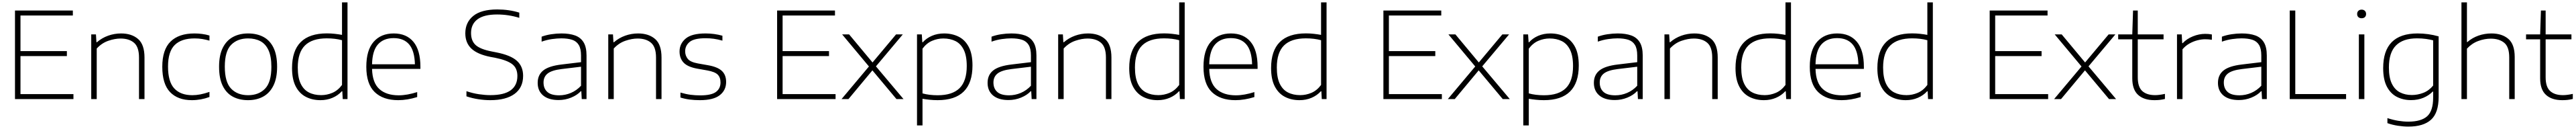

<svg xmlns="http://www.w3.org/2000/svg" viewBox="-20 -828 21570 1078"><path d="M105.5 0V-740H590V-698.5H151.5V-401H540V-359.5H151.5V-41.5H595V0Z M744 0V-540.5H783.5L787.5 -475H791.5Q833 -511 885.5 -529.8Q938 -548.5 994 -548.5Q1082.5 -548.5 1136.2 -502.2Q1190 -456 1190 -347V0H1144V-347.5Q1144 -434.5 1102.8 -470.2Q1061.5 -506 990 -506Q942 -506 887.2 -487.2Q832.5 -468.5 790 -422.5V0Z M1586.5 9Q1468.5 9 1403.8 -58.8Q1339 -126.5 1339 -270Q1339 -413 1408.2 -480.8Q1477.5 -548.5 1608 -548.5Q1640 -548.5 1672.8 -544.2Q1705.5 -540 1734 -531V-488.5Q1704 -497 1674 -502Q1644 -507 1609.5 -507Q1499 -507 1443 -451.8Q1387 -396.5 1387 -272Q1387 -145 1439.5 -88.8Q1492 -32.5 1591 -32.5Q1622 -32.5 1656.8 -39Q1691.5 -45.5 1734 -60V-17.5Q1662 9 1586.5 9Z M2057.5 9Q1984.5 9 1930 -20Q1875.5 -49 1845 -110.8Q1814.5 -172.5 1814.5 -270.5Q1814.5 -366.5 1845.2 -428Q1876 -489.5 1930.8 -519Q1985.5 -548.5 2057.5 -548.5Q2130.5 -548.5 2185.2 -519.8Q2240 -491 2270.2 -429.5Q2300.5 -368 2300.5 -270.5Q2300.5 -174.5 2269.5 -112.5Q2238.5 -50.5 2184 -20.8Q2129.5 9 2057.5 9ZM2057.5 -32.5Q2146.5 -32.5 2199.5 -86.8Q2252.5 -141 2252.5 -269.5Q2252.5 -356 2228.5 -408.2Q2204.5 -460.5 2160.8 -483.8Q2117 -507 2057.5 -507Q1968.5 -507 1915.5 -453.2Q1862.5 -399.5 1862.5 -271Q1862.5 -141.5 1915.5 -87Q1968.5 -32.5 2057.5 -32.5Z M2663.5 9Q2594.5 9 2540.8 -19Q2487 -47 2456.2 -106.2Q2425.5 -165.5 2425.5 -259Q2425.5 -549 2717.5 -549Q2752 -549 2784.8 -545.2Q2817.5 -541.5 2844 -536.5V-808H2890V0H2850L2846.5 -65H2842Q2810.5 -30.5 2764.5 -10.8Q2718.5 9 2663.5 9ZM2669.5 -33Q2717.5 -33 2763.2 -52.2Q2809 -71.5 2844 -118V-492Q2787.5 -507.5 2716.5 -507.5Q2594 -507.5 2533.8 -448.2Q2473.5 -389 2473.5 -264Q2473.5 -180 2497.8 -129.2Q2522 -78.5 2566 -55.8Q2610 -33 2669.5 -33Z M3314.5 9Q3188 9 3117.8 -58.5Q3047.5 -126 3047.5 -270Q3047.5 -409 3109 -478.8Q3170.5 -548.5 3277 -548.5Q3383.5 -548.5 3442 -478.5Q3500.5 -408.5 3500.5 -269.5V-252.5H3095.5Q3098.5 -136 3156.8 -83.8Q3215 -31.5 3318.5 -31.5Q3355 -31.5 3393.5 -38.5Q3432 -45.5 3473.5 -58.5V-17Q3390 9 3314.5 9ZM3276.5 -509.5Q3192 -509.5 3145 -457Q3098 -404.5 3095.5 -291H3454.5Q3451.5 -403.5 3406.5 -456.5Q3361.5 -509.5 3276.5 -509.5Z M4085.5 9Q4038 9 3986.2 1.2Q3934.5 -6.5 3886 -23V-66Q3940 -48 3991.2 -40.5Q4042.5 -33 4086.5 -33Q4201 -33 4256.8 -73.8Q4312.5 -114.5 4312.5 -193Q4312.5 -259 4268.8 -292.2Q4225 -325.5 4125 -345.5L4087 -352.5Q3978 -374 3927.2 -422Q3876.5 -470 3876.5 -549.5Q3876.5 -641 3943.2 -695Q4010 -749 4144 -749Q4243 -749 4328.5 -722.5V-679Q4237.5 -707 4142.5 -707Q4033 -707 3978.8 -666.8Q3924.5 -626.5 3924.5 -552Q3924.5 -486.5 3963.2 -451.5Q4002 -416.5 4097.5 -398L4135.5 -390.5Q4256 -367 4308.2 -320Q4360.5 -273 4360.5 -194.5Q4360.5 -96 4289 -43.5Q4217.5 9 4085.5 9Z M4657.5 8Q4574 8 4528.2 -30.2Q4482.5 -68.5 4482.5 -135.5Q4482.5 -202 4529.2 -239.2Q4576 -276.5 4682.5 -289L4845.5 -308.5V-364.5Q4845.5 -421.5 4826.2 -452.8Q4807 -484 4770.2 -495.8Q4733.5 -507.5 4680.5 -507.5Q4645.5 -507.5 4602.5 -501.5Q4559.5 -495.5 4515.5 -480V-521.5Q4551.5 -535 4596 -541.8Q4640.5 -548.5 4682 -548.5Q4748.5 -548.5 4795.2 -531.8Q4842 -515 4866.8 -474.8Q4891.5 -434.5 4891.5 -364V0H4851.5L4848 -65.5H4843.5Q4813 -33 4763 -12.5Q4713 8 4657.5 8ZM4531.5 -138.5Q4531.5 -88.5 4563 -60Q4594.5 -31.5 4662 -31.5Q4713 -31.5 4760.5 -51.5Q4808 -71.5 4845.5 -111.5V-270.5L4683 -251Q4600.5 -241 4566 -213.8Q4531.5 -186.5 4531.5 -138.5Z M5073.5 0V-540.5H5113L5117 -475H5121Q5162.5 -511 5215 -529.8Q5267.5 -548.5 5323.5 -548.5Q5412 -548.5 5465.8 -502.2Q5519.5 -456 5519.5 -347V0H5473.5V-347.5Q5473.5 -434.5 5432.2 -470.2Q5391 -506 5319.5 -506Q5271.5 -506 5216.8 -487.2Q5162 -468.5 5119.5 -422.5V0Z M5841 9Q5796 9 5756.2 4Q5716.5 -1 5678 -13V-54.5Q5724.5 -41 5763.2 -36Q5802 -31 5843.5 -31Q5936.5 -31 5975 -59.5Q6013.5 -88 6013.5 -139Q6013.5 -181 5990 -204.5Q5966.5 -228 5902.5 -239.5L5817.5 -254.5Q5738 -269 5704.2 -305Q5670.5 -341 5670.5 -398Q5670.5 -462.5 5721.5 -505.5Q5772.5 -548.5 5888.5 -548.5Q5961.5 -548.5 6029.5 -529.5V-488.5Q5990 -499.5 5957.2 -504Q5924.5 -508.5 5888.5 -508.5Q5792.5 -508.5 5755 -477.5Q5717.5 -446.5 5717.5 -399.5Q5717.5 -363.5 5739 -336.5Q5760.5 -309.5 5823.5 -298L5908.5 -283Q5989 -269 6024.8 -235.5Q6060.5 -202 6060.5 -143Q6060.5 -74 6007.2 -32.5Q5954 9 5841 9Z M6487.5 0V-740H6972V-698.5H6533.5V-401H6922V-359.5H6533.5V-41.5H6977V0Z M7027 0 7256.5 -272.5 7032 -540.5H7090.5L7286.5 -306L7483.5 -540.5H7540L7315 -273.5L7546 0H7487L7285.5 -240L7085 0Z M7659 220V-540.5H7699L7703.5 -474.5H7707Q7738.5 -509.5 7784.5 -529Q7830.5 -548.5 7885.5 -548.5Q7952.5 -548.5 8006.5 -522Q8060.5 -495.5 8092 -436.5Q8123.5 -377.5 8123.5 -280.5Q8123.5 9 7831.5 9Q7797 9 7764.2 5.5Q7731.5 2 7705 -2.5V220ZM7832.5 -32Q7955 -32 8015.2 -91.2Q8075.5 -150.5 8075.5 -276Q8075.5 -361.5 8050.2 -412.2Q8025 -463 7980.8 -484.8Q7936.5 -506.5 7879.5 -506.5Q7831.5 -506.5 7785.8 -487.2Q7740 -468 7705 -421.5V-47.5Q7761 -32 7832.5 -32Z M8425 8Q8341.5 8 8295.8 -30.2Q8250 -68.5 8250 -135.5Q8250 -202 8296.8 -239.2Q8343.5 -276.5 8450 -289L8613 -308.5V-364.5Q8613 -421.5 8593.8 -452.8Q8574.5 -484 8537.8 -495.8Q8501 -507.5 8448 -507.5Q8413 -507.5 8370 -501.5Q8327 -495.5 8283 -480V-521.5Q8319 -535 8363.5 -541.8Q8408 -548.5 8449.5 -548.5Q8516 -548.5 8562.8 -531.8Q8609.5 -515 8634.2 -474.8Q8659 -434.5 8659 -364V0H8619L8615.5 -65.5H8611Q8580.5 -33 8530.5 -12.5Q8480.5 8 8425 8ZM8299 -138.5Q8299 -88.5 8330.5 -60Q8362 -31.5 8429.5 -31.5Q8480.5 -31.5 8528 -51.5Q8575.5 -71.5 8613 -111.5V-270.5L8450.5 -251Q8368 -241 8333.5 -213.8Q8299 -186.5 8299 -138.5Z M8841 0V-540.5H8880.5L8884.5 -475H8888.5Q8930 -511 8982.5 -529.8Q9035 -548.5 9091 -548.5Q9179.5 -548.5 9233.2 -502.2Q9287 -456 9287 -347V0H9241V-347.5Q9241 -434.5 9199.8 -470.2Q9158.5 -506 9087 -506Q9039 -506 8984.2 -487.2Q8929.5 -468.5 8887 -422.5V0Z M9674 9Q9605 9 9551.2 -19Q9497.5 -47 9466.8 -106.2Q9436 -165.5 9436 -259Q9436 -549 9728 -549Q9762.5 -549 9795.2 -545.2Q9828 -541.5 9854.5 -536.5V-808H9900.5V0H9860.5L9857 -65H9852.5Q9821 -30.5 9775 -10.8Q9729 9 9674 9ZM9680 -33Q9728 -33 9773.8 -52.2Q9819.5 -71.5 9854.5 -118V-492Q9798 -507.5 9727 -507.5Q9604.5 -507.5 9544.2 -448.2Q9484 -389 9484 -264Q9484 -180 9508.2 -129.2Q9532.5 -78.5 9576.5 -55.8Q9620.5 -33 9680 -33Z M10325 9Q10198.5 9 10128.2 -58.5Q10058 -126 10058 -270Q10058 -409 10119.5 -478.8Q10181 -548.5 10287.5 -548.5Q10394 -548.5 10452.5 -478.5Q10511 -408.5 10511 -269.5V-252.5H10106Q10109 -136 10167.2 -83.8Q10225.5 -31.5 10329 -31.5Q10365.5 -31.5 10404 -38.5Q10442.5 -45.5 10484 -58.5V-17Q10400.5 9 10325 9ZM10287 -509.5Q10202.5 -509.5 10155.5 -457Q10108.5 -404.5 10106 -291H10465Q10462 -403.5 10417 -456.5Q10372 -509.5 10287 -509.5Z M10862 9Q10793 9 10739.2 -19Q10685.5 -47 10654.8 -106.2Q10624 -165.5 10624 -259Q10624 -549 10916 -549Q10950.5 -549 10983.2 -545.2Q11016 -541.5 11042.5 -536.5V-808H11088.5V0H11048.5L11045 -65H11040.5Q11009 -30.5 10963 -10.8Q10917 9 10862 9ZM10868 -33Q10916 -33 10961.8 -52.2Q11007.5 -71.5 11042.5 -118V-492Q10986 -507.5 10915 -507.5Q10792.5 -507.5 10732.2 -448.2Q10672 -389 10672 -264Q10672 -180 10696.2 -129.2Q10720.5 -78.5 10764.5 -55.8Q10808.5 -33 10868 -33Z M11564.5 0V-740H12049V-698.5H11610.5V-401H11999V-359.5H11610.5V-41.5H12054V0Z M12104 0 12333.5 -272.5 12109 -540.5H12167.5L12363.5 -306L12560.5 -540.5H12617L12392 -273.5L12623 0H12564L12362.5 -240L12162 0Z M12736 220V-540.5H12776L12780.5 -474.5H12784Q12815.5 -509.5 12861.5 -529Q12907.5 -548.5 12962.5 -548.5Q13029.5 -548.5 13083.5 -522Q13137.5 -495.5 13169 -436.5Q13200.5 -377.5 13200.5 -280.5Q13200.5 9 12908.5 9Q12874 9 12841.2 5.5Q12808.5 2 12782 -2.5V220ZM12909.5 -32Q13032 -32 13092.2 -91.2Q13152.5 -150.5 13152.5 -276Q13152.5 -361.5 13127.2 -412.2Q13102 -463 13057.8 -484.8Q13013.5 -506.5 12956.5 -506.5Q12908.5 -506.5 12862.8 -487.2Q12817 -468 12782 -421.5V-47.5Q12838 -32 12909.5 -32Z M13502 8Q13418.5 8 13372.8 -30.2Q13327 -68.5 13327 -135.5Q13327 -202 13373.8 -239.2Q13420.5 -276.5 13527 -289L13690 -308.5V-364.5Q13690 -421.5 13670.8 -452.8Q13651.5 -484 13614.8 -495.8Q13578 -507.5 13525 -507.5Q13490 -507.5 13447 -501.5Q13404 -495.5 13360 -480V-521.5Q13396 -535 13440.5 -541.8Q13485 -548.5 13526.5 -548.5Q13593 -548.5 13639.8 -531.8Q13686.5 -515 13711.2 -474.8Q13736 -434.5 13736 -364V0H13696L13692.5 -65.5H13688Q13657.5 -33 13607.5 -12.5Q13557.5 8 13502 8ZM13376 -138.5Q13376 -88.5 13407.5 -60Q13439 -31.5 13506.5 -31.5Q13557.5 -31.5 13605 -51.5Q13652.5 -71.5 13690 -111.5V-270.5L13527.5 -251Q13445 -241 13410.5 -213.8Q13376 -186.5 13376 -138.5Z M13918 0V-540.5H13957.5L13961.5 -475H13965.5Q14007 -511 14059.5 -529.8Q14112 -548.5 14168 -548.5Q14256.5 -548.5 14310.2 -502.2Q14364 -456 14364 -347V0H14318V-347.5Q14318 -434.5 14276.8 -470.2Q14235.5 -506 14164 -506Q14116 -506 14061.2 -487.2Q14006.5 -468.5 13964 -422.5V0Z M14751 9Q14682 9 14628.2 -19Q14574.5 -47 14543.8 -106.2Q14513 -165.5 14513 -259Q14513 -549 14805 -549Q14839.5 -549 14872.2 -545.2Q14905 -541.5 14931.5 -536.5V-808H14977.5V0H14937.5L14934 -65H14929.5Q14898 -30.5 14852 -10.8Q14806 9 14751 9ZM14757 -33Q14805 -33 14850.8 -52.2Q14896.5 -71.5 14931.5 -118V-492Q14875 -507.5 14804 -507.5Q14681.5 -507.5 14621.2 -448.2Q14561 -389 14561 -264Q14561 -180 14585.2 -129.2Q14609.5 -78.5 14653.5 -55.8Q14697.5 -33 14757 -33Z M15402 9Q15275.5 9 15205.2 -58.5Q15135 -126 15135 -270Q15135 -409 15196.5 -478.8Q15258 -548.5 15364.5 -548.5Q15471 -548.5 15529.5 -478.5Q15588 -408.5 15588 -269.5V-252.5H15183Q15186 -136 15244.2 -83.8Q15302.5 -31.5 15406 -31.5Q15442.5 -31.5 15481 -38.5Q15519.5 -45.5 15561 -58.5V-17Q15477.5 9 15402 9ZM15364 -509.5Q15279.5 -509.5 15232.5 -457Q15185.5 -404.5 15183 -291H15542Q15539 -403.5 15494 -456.5Q15449 -509.5 15364 -509.5Z M15939 9Q15870 9 15816.2 -19Q15762.5 -47 15731.8 -106.2Q15701 -165.5 15701 -259Q15701 -549 15993 -549Q16027.5 -549 16060.2 -545.2Q16093 -541.5 16119.5 -536.5V-808H16165.5V0H16125.5L16122 -65H16117.5Q16086 -30.5 16040 -10.8Q15994 9 15939 9ZM15945 -33Q15993 -33 16038.8 -52.2Q16084.5 -71.5 16119.5 -118V-492Q16063 -507.5 15992 -507.5Q15869.5 -507.5 15809.2 -448.2Q15749 -389 15749 -264Q15749 -180 15773.2 -129.2Q15797.5 -78.5 15841.5 -55.8Q15885.5 -33 15945 -33Z M16641.5 0V-740H17126V-698.5H16687.5V-401H17076V-359.5H16687.5V-41.5H17131V0Z M17181 0 17410.5 -272.5 17186 -540.5H17244.5L17440.5 -306L17637.5 -540.5H17694L17469 -273.5L17700 0H17641L17439.5 -240L17239 0Z M18020.5 9Q17933 9 17884.2 -35.2Q17835.5 -79.5 17835.5 -173.5V-499.5H17717.5V-540.5H17835.5L17842 -740H17881.5V-540.5H18097.5V-499.5H17881.5V-182Q17881.5 -101.5 17919.2 -67.2Q17957 -33 18026.5 -33Q18061.5 -33 18109 -43.5V-1Q18083.5 5 18063.5 7Q18043.5 9 18020.5 9Z M18210 0V-540.5H18249.5L18253.5 -467.5H18258Q18291.5 -503.5 18343 -524.2Q18394.5 -545 18445.5 -545Q18461 -545 18473.8 -544Q18486.5 -543 18502 -540V-495.5Q18488.5 -498 18474.2 -499Q18460 -500 18444.5 -500Q18415.5 -500 18381 -491.2Q18346.5 -482.5 18313.8 -464Q18281 -445.5 18256 -416V0Z M18728 8Q18644.5 8 18598.8 -30.2Q18553 -68.5 18553 -135.5Q18553 -202 18599.8 -239.2Q18646.5 -276.5 18753 -289L18916 -308.5V-364.5Q18916 -421.5 18896.8 -452.8Q18877.5 -484 18840.8 -495.8Q18804 -507.5 18751 -507.5Q18716 -507.5 18673 -501.5Q18630 -495.5 18586 -480V-521.5Q18622 -535 18666.5 -541.8Q18711 -548.5 18752.5 -548.5Q18819 -548.5 18865.8 -531.8Q18912.5 -515 18937.2 -474.8Q18962 -434.5 18962 -364V0H18922L18918.5 -65.5H18914Q18883.5 -33 18833.5 -12.5Q18783.5 8 18728 8ZM18602 -138.5Q18602 -88.5 18633.5 -60Q18665 -31.5 18732.5 -31.5Q18783.5 -31.5 18831 -51.5Q18878.5 -71.5 18916 -111.5V-270.5L18753.5 -251Q18671 -241 18636.5 -213.8Q18602 -186.5 18602 -138.5Z M19154 0V-740H19200.5V-42H19626V0Z M19733 0V-540.5H19779V0ZM19756 -675.5Q19739 -675.5 19728.8 -685Q19718.5 -694.5 19718.5 -711Q19718.5 -727.5 19728.8 -737.5Q19739 -747.5 19756 -747.5Q19773 -747.5 19783.2 -737.5Q19793.5 -727.5 19793.5 -711Q19793.5 -694.5 19783.2 -685Q19773 -675.5 19756 -675.5Z M20147 230Q20108 230 20060.2 222.8Q20012.5 215.5 19972 201V159Q20020 174.5 20063.2 181.5Q20106.5 188.5 20147 188.5Q20254 188.5 20304.5 143.8Q20355 99 20355 -12.5V-63H20351.5Q20319.5 -30 20273.2 -10.8Q20227 8.5 20169.5 8.5Q20104 8.5 20051.2 -18.5Q19998.5 -45.5 19967.5 -104.2Q19936.5 -163 19936.5 -259Q19936.5 -548.5 20224.5 -548.5Q20314.5 -548.5 20401 -524V-18Q20401 115 20337.2 172.5Q20273.5 230 20147 230ZM20176.5 -34Q20225.5 -34 20272.8 -52.2Q20320 -70.5 20355 -113V-491Q20328.5 -498 20294.2 -502.8Q20260 -507.5 20219.5 -507.5Q20103 -507.5 20043.8 -448.2Q19984.5 -389 19984.5 -264Q19984.5 -178.5 20009.5 -128Q20034.5 -77.5 20078 -55.8Q20121.5 -34 20176.5 -34Z M20592 0V-808H20638V-476.5H20641.5Q20682 -512 20734 -530.2Q20786 -548.5 20843.5 -548.5Q20931 -548.5 20984.5 -503.2Q21038 -458 21038 -351V0H20992V-349Q20992 -436.5 20949.8 -470.8Q20907.5 -505 20838 -505Q20785.5 -505 20732.2 -485.2Q20679 -465.5 20638 -421.5V0Z M21436 9Q21348.5 9 21299.8 -35.2Q21251 -79.5 21251 -173.5V-499.5H21133V-540.5H21251L21257.5 -740H21297V-540.5H21513V-499.5H21297V-182Q21297 -101.5 21334.8 -67.2Q21372.5 -33 21442 -33Q21477 -33 21524.5 -43.5V-1Q21499 5 21479 7Q21459 9 21436 9Z"/></svg>

Font: Encode Sans Expanded Expanded ExtraLight
Style: Regular
Weight: 200
Width: 7
Designer: Multiple Designers
Foundry: Impallari Type
Version: Version 3.000; ttfautohint (v1.8.3) -l 8 -r 50 -G 200 -x 14 